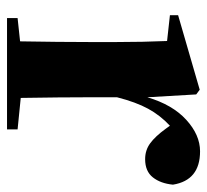

<svg xmlns="http://www.w3.org/2000/svg" viewBox="-42 -562 603 560"><g transform="rotate(90 260.0 -281.5)"><path d="M254.9 -551.8 263.2 -409.2Q284.7 -482.4 328.9 -522.7Q373 -563 420.9 -563Q505.4 -563 518.1 -483.9Q514.6 -447.8 496.8 -425.3Q479 -402.8 443.8 -402.8Q417.5 -402.8 397.5 -417.5Q377.4 -432.1 355 -462.9L346.2 -475.1Q315.9 -446.8 296.6 -411.4Q277.3 -376 263.2 -320.8V-237.8Q263.2 -158.2 265.1 -40L356.9 -30.8V0H32.2V-30.8L100.1 -38.1Q102.1 -154.3 102.1 -237.8V-320.8Q102.1 -395 99.1 -466.8L23.9 -475.1V-499L241.2 -562Z"/></g></svg>

Font: Noto Serif JP Black
Style: Regular
Weight: 900
Designer: Ryoko NISHIZUKA  (kana & ideographs); Frank Grießhammer (Latin, Greek & Cyrillic); Wenlong ZHANG  (bopomofo); Sandoll Co
Foundry: Adobe Systems Incorporated
Version: Version 1.001;PS 1.001;hotconv 16.6.54;makeotf.lib2.5.65590